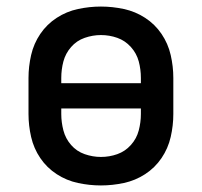

<svg xmlns="http://www.w3.org/2000/svg" viewBox="-20 -558 616 586"><path d="M288 8Q323 8 358 0.5Q393 -7 423 -26.5Q453 -46 473 -75.5Q493 -105 501 -140Q509 -175 509 -210V-320Q509 -355 501 -390Q493 -425 473 -454.5Q453 -484 423 -503.5Q393 -523 358 -530.5Q323 -538 288 -538Q253 -538 218 -530.5Q183 -523 153 -503.5Q123 -484 103 -454.5Q83 -425 75 -390Q67 -355 67 -320V-210Q67 -175 75 -140Q83 -105 103 -75.5Q123 -46 153 -26.5Q183 -7 218 0.5Q253 8 288 8ZM288 -79Q263 -79 238.5 -87.5Q214 -96 197 -115.5Q180 -135 173.5 -160Q167 -185 167 -210V-227H410V-210Q410 -185 403.5 -160Q397 -135 379.5 -115.5Q362 -96 338 -87.5Q314 -79 288 -79ZM167 -304V-320Q167 -346 173.5 -370.5Q180 -395 197 -414.5Q214 -434 238.5 -442.5Q263 -451 288 -451Q314 -451 338 -442.5Q362 -434 379.5 -414.5Q397 -395 403.5 -370.5Q410 -346 410 -320V-304Z"/></svg>

Font: Iosevka Sparkle Medium
Style: Regular
Weight: 500
Designer: Belleve Invis
Foundry: Belleve Invis
Version: Version 4.5.0; ttfautohint (v1.8.3)